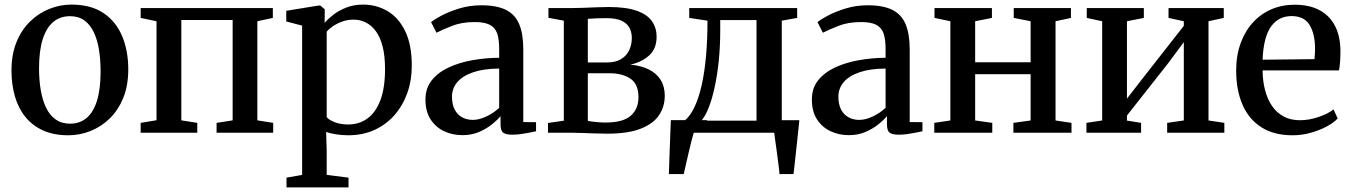

<svg xmlns="http://www.w3.org/2000/svg" viewBox="-20 -578 5884 836"><path d="M30 -271Q30 -341 51.8 -394.5Q73.5 -448 110.8 -484.2Q148 -520.5 194.5 -539.2Q241 -558 290.5 -558Q376 -558 430.8 -521Q485.5 -484 512 -420.2Q538.5 -356.5 538.5 -276Q538.5 -205.5 516.8 -152Q495 -98.5 457.8 -62.2Q420.5 -26 374 -7.5Q327.5 11 277.5 11Q214 11 167.2 -10.2Q120.5 -31.5 90 -69.5Q59.5 -107.5 44.8 -159Q30 -210.5 30 -271ZM285 -39.5Q327.5 -39.5 357.2 -64.5Q387 -89.5 402.5 -140Q418 -190.5 418 -266.5Q418 -317.5 411 -361.2Q404 -405 388.2 -438Q372.5 -471 347.2 -489.2Q322 -507.5 285 -507.5Q242 -507.5 212 -482.5Q182 -457.5 166 -407.2Q150 -357 150 -280.5Q150 -229 157.5 -185.2Q165 -141.5 181 -108.5Q197 -75.5 222.8 -57.5Q248.5 -39.5 285 -39.5Z M592.5 0V-43L661.5 -54.5V-485.5L592.5 -500V-543H1168V-500L1100.5 -485.5V-54L1169.5 -43V0H923V-43L993 -54V-491H769.5V-54L839 -43V0Z M1227.5 238V195.5L1295.5 183.5V-466.5L1226.5 -484.5V-531L1367.5 -554H1374.5L1394 -537.5L1393.5 -478.5Q1408 -495.5 1431.8 -514Q1455.5 -532.5 1488.2 -545.2Q1521 -558 1561 -558Q1619 -558 1667.2 -529.8Q1715.5 -501.5 1744.2 -442.5Q1773 -383.5 1773 -291.5Q1773 -228 1753.5 -173.2Q1734 -118.5 1697.8 -77Q1661.5 -35.5 1610.5 -12.2Q1559.5 11 1496 11Q1470 11 1443 6.8Q1416 2.5 1400 -3.5L1402.5 79V183.5L1497.5 195.5V238ZM1496.5 -36Q1543 -36 1579 -61.5Q1615 -87 1635.8 -140.5Q1656.5 -194 1656.5 -277.5Q1656.5 -334.5 1646 -375.5Q1635.5 -416.5 1616.5 -442.2Q1597.5 -468 1572.8 -480.2Q1548 -492.5 1520 -492.5Q1492.5 -492.5 1469.5 -484Q1446.5 -475.5 1429.2 -463.5Q1412 -451.5 1402.5 -440.5V-68.5Q1410 -57 1436 -46.5Q1462 -36 1496.5 -36Z M1993.5 10.5Q1950.5 10.5 1914 -6.5Q1877.5 -23.5 1855 -58Q1832.5 -92.5 1832.5 -144.5Q1832.5 -194 1859.8 -228.2Q1887 -262.5 1933 -284Q1979 -305.5 2036.2 -315.8Q2093.5 -326 2153.5 -326.5V-365.5Q2153.5 -407.5 2144.5 -433Q2135.5 -458.5 2112.2 -470.2Q2089 -482 2046.5 -482Q1990.5 -482 1948 -465.2Q1905.5 -448.5 1880.5 -435.5L1857 -481.5Q1869.5 -492.5 1901.8 -509.8Q1934 -527 1979.2 -541Q2024.5 -555 2076 -555Q2143 -555 2183 -535Q2223 -515 2240.8 -472.5Q2258.5 -430 2258.5 -363V-46.5L2314 -46V-6.5Q2303 -4 2285.5 -0.5Q2268 3 2248.2 5.8Q2228.5 8.5 2210.5 8.5Q2183.5 8.5 2171.5 0Q2159.5 -8.5 2159.5 -37V-72Q2148 -58 2124.5 -38.5Q2101 -19 2067.8 -4.2Q2034.5 10.5 1993.5 10.5ZM2039 -56Q2066.5 -56 2098 -71Q2129.5 -86 2153.5 -108.5V-279.5Q2085.5 -279 2039.8 -263.2Q1994 -247.5 1971 -220.2Q1948 -193 1948 -157.5Q1948 -123 1960 -100.5Q1972 -78 1992.5 -67Q2013 -56 2039 -56Z M2625 4Q2601 4 2571.8 3Q2542.5 2 2515.5 1Q2488.5 0 2471.5 0H2366V-42.5L2435 -52.5V-488L2368 -500.5V-543H2478Q2495.5 -543 2521.2 -544Q2547 -545 2575.5 -546.2Q2604 -547.5 2629 -547.5Q2707 -547.5 2753 -531Q2799 -514.5 2819 -485.2Q2839 -456 2839 -418Q2839 -367 2807.5 -337.5Q2776 -308 2724.5 -296.5Q2771 -292.5 2804.8 -275.8Q2838.5 -259 2856.5 -230.2Q2874.5 -201.5 2874.5 -161.5Q2874.5 -114 2849.8 -76.8Q2825 -39.5 2770 -17.8Q2715 4 2625 4ZM2616.5 -44.5Q2693 -44.5 2726.5 -74.2Q2760 -104 2760 -154.5Q2760 -212 2725 -235.5Q2690 -259 2634.5 -259H2539.5V-52Q2547 -50 2559.2 -48.5Q2571.5 -47 2586.5 -45.8Q2601.5 -44.5 2616.5 -44.5ZM2539.5 -306H2622.5Q2661 -306 2685 -321Q2709 -336 2720 -360.2Q2731 -384.5 2731 -412.5Q2731 -438 2720.5 -457.5Q2710 -477 2685.8 -488Q2661.5 -499 2619 -499Q2598.5 -499 2578 -498.2Q2557.5 -497.5 2539.5 -496Z M2942.5 0V-50L2960 -51.5Q2985.5 -72.5 3004.2 -112.5Q3023 -152.5 3035.5 -208.5Q3048 -264.5 3054.2 -335Q3060.5 -405.5 3060.5 -488L2981 -500V-543H3451V-500L3384 -488V0ZM3033.5 -52.5H3274V-490.5H3116V-444.5Q3116 -377 3109.8 -315Q3103.5 -253 3092.2 -200.5Q3081 -148 3066 -109.8Q3051 -71.5 3033.5 -52.5ZM2892.5 180Q2893.5 145.5 2894.8 106.5Q2896 67.5 2897.8 26.2Q2899.5 -15 2901 -55H3060L3002 -5Q2997 11 2990.5 36.8Q2984 62.5 2977.5 90.8Q2971 119 2965.5 143.2Q2960 167.5 2957 180ZM3374 180Q3372.5 159.5 3369.2 135.2Q3366 111 3362.8 86Q3359.5 61 3356.2 38.5Q3353 16 3351 -0.5L3310.5 -54.5H3460.5Q3458.5 -35 3456 -11.2Q3453.5 12.5 3450.8 38.2Q3448 64 3445.2 89.2Q3442.5 114.5 3440 138Q3437.5 161.5 3435 180Z M3676 10.5Q3633 10.5 3596.5 -6.5Q3560 -23.5 3537.5 -58Q3515 -92.5 3515 -144.5Q3515 -194 3542.2 -228.2Q3569.5 -262.5 3615.5 -284Q3661.5 -305.5 3718.8 -315.8Q3776 -326 3836 -326.5V-365.5Q3836 -407.5 3827 -433Q3818 -458.5 3794.8 -470.2Q3771.5 -482 3729 -482Q3673 -482 3630.5 -465.2Q3588 -448.5 3563 -435.5L3539.5 -481.5Q3552 -492.5 3584.2 -509.8Q3616.5 -527 3661.8 -541Q3707 -555 3758.5 -555Q3825.5 -555 3865.5 -535Q3905.5 -515 3923.2 -472.5Q3941 -430 3941 -363V-46.5L3996.5 -46V-6.5Q3985.5 -4 3968 -0.5Q3950.5 3 3930.8 5.8Q3911 8.5 3893 8.5Q3866 8.5 3854 0Q3842 -8.5 3842 -37V-72Q3830.5 -58 3807 -38.5Q3783.5 -19 3750.2 -4.2Q3717 10.5 3676 10.5ZM3721.5 -56Q3749 -56 3780.5 -71Q3812 -86 3836 -108.5V-279.5Q3768 -279 3722.2 -263.2Q3676.5 -247.5 3653.5 -220.2Q3630.5 -193 3630.5 -157.5Q3630.5 -123 3642.5 -100.5Q3654.5 -78 3675 -67Q3695.5 -56 3721.5 -56Z M4048 0V-43L4118 -53.5V-485.5L4049 -500V-543H4299V-500L4226 -485.5V-307H4467.5V-485.5L4394 -500V-543H4643V-500L4576 -485.5V-53.5L4645.5 -43V0H4392.5V-43L4467.5 -53.5V-255H4226V-53.5L4300.5 -43V0Z M4710.5 0V-43L4779 -53.5V-485.5L4712 -500V-543H4960.5V-500L4887 -485.5V-148.5L4952 -232.5L5134.5 -465.5V-485.5L5068 -500V-543H5308.5V-500L5242 -485.5V-53.5L5311 -43V0H5062V-43L5134.5 -53.5V-394.5L5065 -301L4887 -75V-53L4948.5 -43V0Z M5608.5 11Q5526 11 5471.2 -24.5Q5416.5 -60 5389.5 -123.5Q5362.5 -187 5362.5 -270.5Q5362.5 -336.5 5381.8 -389.5Q5401 -442.5 5435.5 -480.2Q5470 -518 5516.5 -537.8Q5563 -557.5 5617.5 -557.5Q5710.5 -557.5 5762.2 -507Q5814 -456.5 5816.5 -362Q5816.5 -331.5 5815 -309.8Q5813.5 -288 5810 -271.5H5477.5Q5478 -224.5 5488.5 -184.8Q5499 -145 5519.2 -115.8Q5539.5 -86.5 5569.8 -70.5Q5600 -54.5 5640 -54.5Q5681 -54.5 5722.5 -69Q5764 -83.5 5786.5 -101.5L5804.5 -62Q5787 -43.5 5756.2 -27Q5725.5 -10.5 5687 0.2Q5648.5 11 5608.5 11ZM5477.5 -318 5703.5 -320.5Q5704.5 -330.5 5705.2 -342.8Q5706 -355 5706 -365Q5706 -429.5 5682.5 -468.8Q5659 -508 5603.5 -508Q5576.5 -508 5554.2 -497.2Q5532 -486.5 5515.2 -463.8Q5498.5 -441 5489 -404.8Q5479.5 -368.5 5477.5 -318Z"/></svg>

Font: Merriweather 48pt Medium
Style: Regular
Weight: 500
Version: Version 2.100